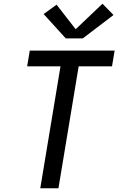

<svg xmlns="http://www.w3.org/2000/svg" viewBox="-20 -1005 640 1025"><path d="M195 0 303 -651H125L139 -735H592L578 -651H400L292 0ZM331 -800 213 -930 282 -980 384 -849 527 -985 586 -925 422 -800Z"/></svg>

Font: Iosevka SS04 Medium Extended
Style: Italic
Weight: 500
Width: 7
Italic angle: -9°
Monospace: yes
Designer: Belleve Invis
Foundry: Belleve Invis
Version: Version 19.0.0; ttfautohint (v1.8.4)